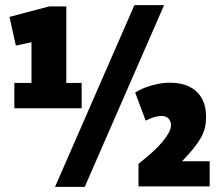

<svg xmlns="http://www.w3.org/2000/svg" viewBox="-20 -728 864 750"><path d="M36 -305V-404H103V-563L42 -550L17 -662L172 -703H239V-404H299V-305ZM311 2H195L505 -708H621ZM521 0V-88Q551 -112 574.5 -133Q598 -154 614.5 -174Q631 -194 639.5 -210Q648 -226 648 -240Q648 -254 638.5 -264.5Q629 -275 612 -275Q598 -275 584 -271Q570 -267 549 -257L508 -366Q528 -379 550 -387Q572 -395 596 -400Q620 -405 644 -405Q688 -405 719.5 -389.5Q751 -374 768 -344.5Q785 -315 785 -271Q785 -249 780.5 -229.5Q776 -210 765.5 -191Q755 -172 737 -149.5Q719 -127 691 -98H799V0Z"/></svg>

Font: Georama SemiCondensed Black
Style: Regular
Weight: 900
Width: 4
Designer: Jean-Baptiste Levee
Foundry: Production Type
Version: Version 1.001